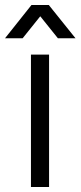

<svg xmlns="http://www.w3.org/2000/svg" viewBox="-53 -743 320 763"><path d="M70 0V-526H142V0ZM-33 -591 72 -723H141L247 -591H177L88 -702H126L37 -591Z"/></svg>

Font: Archivo SemiBold Light
Style: Regular
Weight: 300
Version: Version 2.001